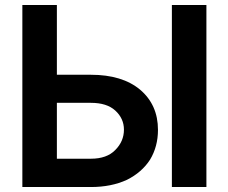

<svg xmlns="http://www.w3.org/2000/svg" viewBox="-20 -750 919 773"><path d="M346 -449Q472 -449 544 -389Q616 -328 616 -227Q616 -160 584 -107Q551 -56 491 -26Q428 3 346 3H70V-730H209V-449ZM672 3V-730H811V3ZM346 -111Q410 -111 444 -146Q479 -181 479 -228Q479 -273 444 -305Q410 -336 346 -336H209V-111Z"/></svg>

Font: Sinter Bold
Style: Regular
Weight: 700
Foundry: Adobe & rsms
Version: Version 1.000